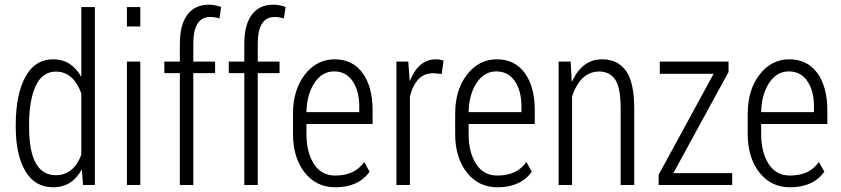

<svg xmlns="http://www.w3.org/2000/svg" viewBox="-20 -792 3599 822"><path d="M219.7 -485.4Q161.1 -485.4 132.8 -423.8Q104.5 -362.3 104.5 -259.3V-249Q104.5 -42 218.8 -42Q294.4 -42 328.1 -128.9V-392.1Q293.9 -485.4 219.7 -485.4ZM47.4 -249V-259.3Q47.9 -388.7 88.9 -463.4Q129.9 -538.1 207.5 -538.1Q285.2 -538.1 326.7 -464.8L328.1 -465.3V-761.7H386.2V0H335.4L330.6 -64.5H329.1Q287.1 9.8 208 9.8Q129.4 9.8 88.4 -59.6Q47.4 -128.9 47.4 -249Z M580.6 -678.7H523.4V-761.7H580.6ZM580.6 0H523.4V-528.3H580.6Z M879.9 -719.2Q807.6 -719.2 807.6 -604.5V-528.3H900.9V-479H807.6V0H750V-479H683.6V-528.3H750V-604.5Q750 -686 782.2 -729Q814.5 -772 874 -772Q899.4 -772 926.8 -762.2L919.4 -712.9Q901.4 -719.2 879.9 -719.2Z M1155.8 -719.2Q1083.5 -719.2 1083.5 -604.5V-528.3H1176.8V-479H1083.5V0H1025.9V-479H959.5V-528.3H1025.9V-604.5Q1025.9 -686 1058.1 -729Q1090.3 -772 1149.9 -772Q1175.3 -772 1202.6 -762.2L1195.3 -712.9Q1177.2 -719.2 1155.8 -719.2Z M1325.7 -436.5Q1293.5 -386.7 1292 -312H1518.1V-334.5Q1518.6 -401.4 1490.2 -443.8Q1461.9 -486.3 1410.2 -486.3Q1358.4 -486.3 1325.7 -436.5ZM1234.4 -217.8V-305.7Q1234.4 -407.2 1285.2 -472.7Q1335.9 -538.1 1412.6 -538.1Q1489.3 -538.1 1532.2 -479.5Q1575.2 -420.9 1575.2 -319.3V-261.2H1292V-217.8Q1292 -139.6 1324.2 -89.8Q1356.4 -40 1415.5 -40.5Q1499.5 -40.5 1539.1 -98.6L1562.5 -57.1Q1515.1 9.8 1415.5 9.8Q1334 9.8 1284.2 -53.7Q1234.4 -117.2 1234.4 -217.8Z M1734.9 0H1677.2V-528.3H1728L1733.9 -446.8L1735.4 -446.3Q1771.5 -538.1 1847.2 -538.1Q1862.8 -538.1 1878.9 -532.7L1871.1 -475.6L1833.5 -478.5Q1760.3 -478.5 1734.9 -378.9Z M2020 -436.5Q1987.8 -386.7 1986.3 -312H2212.4V-334.5Q2212.9 -401.4 2184.6 -443.8Q2156.2 -486.3 2104.5 -486.3Q2052.7 -486.3 2020 -436.5ZM1928.7 -217.8V-305.7Q1928.7 -407.2 1979.5 -472.7Q2030.3 -538.1 2106.9 -538.1Q2183.6 -538.1 2226.6 -479.5Q2269.5 -420.9 2269.5 -319.3V-261.2H1986.3V-217.8Q1986.3 -139.6 2018.6 -89.8Q2050.8 -40 2109.9 -40.5Q2193.8 -40.5 2233.4 -98.6L2256.8 -57.1Q2209.5 9.8 2109.9 9.8Q2028.3 9.8 1978.5 -53.7Q1928.7 -117.2 1928.7 -217.8Z M2557.6 -538.1Q2625 -538.1 2660.2 -488.3Q2695.3 -438.5 2695.3 -328.1V0H2637.2V-327.1Q2637.2 -416.5 2613.8 -451.2Q2589.8 -485.8 2545.9 -485.8Q2465.3 -485.8 2429.2 -379.4V0H2371.6V-528.3H2423.3L2427.7 -443.4H2429.2Q2473.1 -538.1 2557.6 -538.1Z M3114.7 -50.8V0H2799.8V-43.9L3035.2 -476.1H2804.7V-528.3H3099.1V-483.9L2862.8 -50.8Z M3272.5 -436.5Q3240.2 -386.7 3238.8 -312H3464.8V-334.5Q3465.3 -401.4 3437 -443.8Q3408.7 -486.3 3356.9 -486.3Q3305.2 -486.3 3272.5 -436.5ZM3181.2 -217.8V-305.7Q3181.2 -407.2 3231.9 -472.7Q3282.7 -538.1 3359.4 -538.1Q3436 -538.1 3479 -479.5Q3522 -420.9 3522 -319.3V-261.2H3238.8V-217.8Q3238.8 -139.6 3271 -89.8Q3303.2 -40 3362.3 -40.5Q3446.3 -40.5 3485.8 -98.6L3509.3 -57.1Q3461.9 9.8 3362.3 9.8Q3280.8 9.8 3231 -53.7Q3181.2 -117.2 3181.2 -217.8Z"/></svg>

Font: RobotoCondensed-Light
Style: Light
Weight: 300
Designer: Google
Version: Version 1.200311; 2013